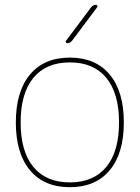

<svg xmlns="http://www.w3.org/2000/svg" viewBox="-20 -770 582 800"><path d="M423 -445.5Q370 -510 271 -510Q172 -510 119 -445.5Q66 -381 66 -260Q66 -139 119 -74.5Q172 -10 271 -10Q370 -10 423 -74.5Q476 -139 476 -260Q476 -381 423 -445.5ZM437 -60.5Q378 10 271 10Q164 10 105 -60.5Q46 -131 46 -260Q46 -389 105 -459.5Q164 -530 271 -530Q378 -530 437 -459.5Q496 -389 496 -260Q496 -131 437 -60.5ZM260 -590Q256 -590 254.5 -593.5Q253 -597 255 -600L360 -740Q368 -750 380 -750Q384 -750 385.5 -746.5Q387 -743 385 -740L280 -600Q272 -590 260 -590Z"/></svg>

Font: Rounded Mplus 1c Thin
Style: Regular
Weight: 250
Version: Version 1.059.20150529